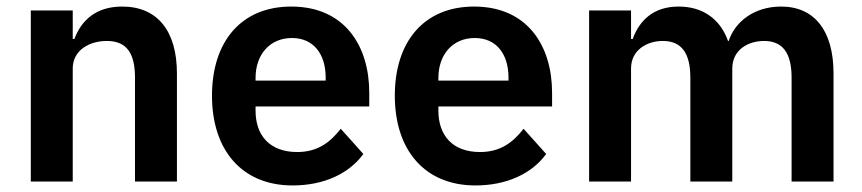

<svg xmlns="http://www.w3.org/2000/svg" viewBox="-20 -554 2632 586"><path d="M202 0V-345C202 -401 253 -429 306 -429C367 -429 392 -391 392 -317V0H520V-330C520 -460 460 -534 353 -534C272 -534 228 -491 207 -435H202V-522H74V0Z M873 12C970 12 1046 -25 1089 -84L1020 -161C988 -120 950 -90 887 -90C803 -90 760 -141 760 -216V-229H1107V-271C1107 -414 1032 -534 869 -534C716 -534 627 -427 627 -262C627 -95 719 12 873 12ZM871 -438C937 -438 974 -389 974 -317V-308H760V-316C760 -388 804 -438 871 -438Z M1431 12C1528 12 1604 -25 1647 -84L1578 -161C1546 -120 1508 -90 1445 -90C1361 -90 1318 -141 1318 -216V-229H1665V-271C1665 -414 1590 -534 1427 -534C1274 -534 1185 -427 1185 -262C1185 -95 1277 12 1431 12ZM1429 -438C1495 -438 1532 -389 1532 -317V-308H1318V-316C1318 -388 1362 -438 1429 -438Z M1906 0V-345C1906 -401 1954 -429 2003 -429C2060 -429 2087 -392 2087 -317V0H2215V-345C2215 -401 2262 -429 2312 -429C2369 -429 2396 -392 2396 -317V0H2524V-330C2524 -460 2466 -534 2364 -534C2281 -534 2223 -487 2204 -429H2202C2177 -499 2122 -534 2051 -534C1973 -534 1931 -490 1911 -435H1906V-522H1778V0Z"/></svg>

Font: Braiins Sans SemiBold
Style: Regular
Weight: 600
Designer: Mike Abbink, Paul van der Laan, Pieter van Rosmalen, Jiri Chlebus, Lubos Buracinsky
Foundry: Bold Monday, Sudetype
Version: Version 1.000;hotconv 1.0.109;makeotfexe 2.5.65596